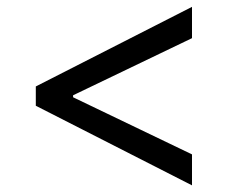

<svg xmlns="http://www.w3.org/2000/svg" viewBox="-20 -566 699 563"><path d="M85 -255.9V-312.5L543 -545.9V-454.1L191.4 -285.2L194.3 -291V-277.3L191.4 -282.2L543 -113.3V-22.5Z"/></svg>

Font: Inter V
Style: Weight 400 Optical size 14.0
Weight: 400
Designer: Rasmus Andersson
Foundry: rsms
Version: Version 4.000;git-4fc901f